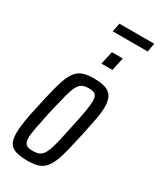

<svg xmlns="http://www.w3.org/2000/svg" viewBox="-208 -888 803 965"><g transform="rotate(30 193.0 -406.0)"><path d="M129 8Q87 8 60.5 0Q34 -8 22 -28Q10 -48 10 -85Q10 -114 16.5 -155.5Q23 -197 36 -253Q50 -318 61.5 -364Q73 -410 85.5 -440Q98 -470 114 -487Q130 -504 153.5 -511Q177 -518 211 -518Q254 -518 279.5 -509Q305 -500 317.5 -478.5Q330 -457 330 -418Q330 -390 322.5 -349.5Q315 -309 303 -253Q289 -189 278 -144Q267 -99 254.5 -69.5Q242 -40 226 -23Q210 -6 186.5 1Q163 8 129 8ZM127 -48Q145 -48 158 -52.5Q171 -57 181 -68.5Q191 -80 199.5 -103Q208 -126 216.5 -162.5Q225 -199 236 -253Q250 -316 256.5 -355Q263 -394 263 -415Q263 -434 258 -444Q253 -454 242.5 -458Q232 -462 214 -462Q190 -462 175.5 -454.5Q161 -447 150 -425.5Q139 -404 128.5 -362.5Q118 -321 102 -253Q89 -192 82 -154Q75 -116 75 -94Q75 -76 80.5 -66Q86 -56 97.5 -52Q109 -48 127 -48ZM206 -601 223 -677H286L270 -601ZM174 -770 184 -820H386L377 -770Z"/></g></svg>

Font: Saira UltraCondensed Medium
Style: Italic
Weight: 500
Width: 1
Italic angle: -12°
Designer: Hector Gatti with collaboration of the Omnibus-Type team
Foundry: Omnibus-Type
Version: Version 1.101